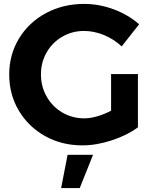

<svg xmlns="http://www.w3.org/2000/svg" viewBox="-20 -731 785 980"><path d="M547 -353H684V-81Q628 -40 550 -14.5Q472 11 400 11Q295 11 210 -36.5Q125 -84 76 -166.5Q27 -249 27 -351Q27 -452 77 -534.5Q127 -617 214.5 -664Q302 -711 409 -711Q487 -711 561.5 -683Q636 -655 690 -607L601 -494Q562 -531 511 -552Q460 -573 409 -573Q348 -573 297.5 -543.5Q247 -514 218 -463.5Q189 -413 189 -351Q189 -289 218.5 -237.5Q248 -186 298.5 -156.5Q349 -127 410 -127Q441 -127 477 -137.5Q513 -148 547 -166ZM325 59H455L387 229H292Z"/></svg>

Font: Montserrat SemiBold
Style: Regular
Weight: 600
Designer: Julieta Ulanovsky
Foundry: Julieta Ulanovsky
Version: Version 6.001